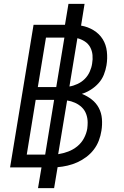

<svg xmlns="http://www.w3.org/2000/svg" viewBox="-20 -863 640 990"><path d="M176 107 194 0H32L153 -735H315L333 -843H416L398 -731Q433 -725 462.5 -707Q492 -689 509.5 -661Q527 -633 531 -597.5Q535 -562 529 -526Q525 -502 515.5 -478Q506 -454 488.5 -434.5Q471 -415 449 -401Q427 -387 402 -379Q430 -368 453 -350Q476 -332 489.5 -306.5Q503 -281 505.5 -250.5Q508 -220 503 -189Q499 -163 489.5 -138Q480 -113 463.5 -91.5Q447 -70 425 -53.5Q403 -37 378.5 -26Q354 -15 328 -9Q302 -3 277 -1L259 107ZM175 -414H270L312 -669H217ZM338 -417Q358 -420 379.5 -430Q401 -440 417 -456Q433 -472 442.5 -493Q452 -514 455 -535Q459 -557 457 -579Q455 -601 445 -619.5Q435 -638 417 -649.5Q399 -661 379 -666ZM118 -66H213L259 -348H164ZM280 -68Q306 -72 331.5 -81.5Q357 -91 378.5 -108.5Q400 -126 413 -150.5Q426 -175 430 -200Q431 -208 431.5 -216Q432 -224 432 -231Q432 -254 424.5 -274.5Q417 -295 402 -309.5Q387 -324 367 -333Q347 -342 326 -345Z"/></svg>

Font: Iosevka Extended
Style: Italic
Weight: 400
Width: 7
Italic angle: -9°
Monospace: yes
Designer: Belleve Invis
Foundry: Belleve Invis
Version: Version 32.5.0; ttfautohint (v1.8.4)